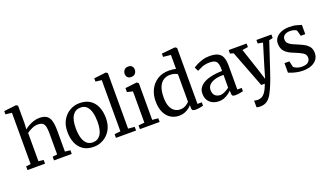

<svg xmlns="http://www.w3.org/2000/svg" viewBox="-88 -1496 4176 2425"><g transform="rotate(-20 2000.0 -284.0)"><path d="M107 -57V-746.5L23 -756.5V-800.5L186 -819H188L210.5 -804L211 -572L206.5 -487.5Q224.5 -504 256.8 -522.8Q289 -541.5 328.5 -554.8Q368 -568 407.5 -568Q471 -568 505.8 -543.8Q540.5 -519.5 554.2 -468.5Q568 -417.5 568 -337.5V-57.5L639 -49.5V0H400.5V-49.5L463.5 -57.5V-338Q463.5 -392.5 456.2 -427.8Q449 -463 426.8 -479.8Q404.5 -496.5 360.5 -496.5Q321.5 -496.5 280.2 -477.5Q239 -458.5 212 -437.5V-58L280 -49.5V0H44V-49.5Z M682.5 -279.5Q682.5 -373 720.5 -437.8Q758.5 -502.5 819 -536.2Q879.5 -570 946.5 -570Q1034.5 -570 1090.5 -531.5Q1146.5 -493 1173.2 -427.2Q1200 -361.5 1200 -279.5Q1200 -185.5 1162 -120.8Q1124 -56 1063.5 -22.5Q1003 11 935.5 11Q848 11 792 -27.5Q736 -66 709.2 -131.8Q682.5 -197.5 682.5 -279.5ZM942 -46Q1009.5 -46 1047 -102.2Q1084.5 -158.5 1084.5 -272Q1084.5 -340.5 1070.5 -395.2Q1056.5 -450 1025.2 -481.5Q994 -513 942 -513Q873.5 -513 835.5 -457Q797.5 -401 797.5 -287Q797.5 -217.5 812 -163Q826.5 -108.5 858.2 -77.2Q890 -46 942 -46Z M1314 -58V-746.5L1233 -756.5V-800.5L1394 -819H1395L1417 -804V-57L1503.5 -49.5V0H1233V-49.5Z M1636 -58V-478L1561 -496V-549.5L1716 -567.5H1718L1741 -550V-57L1820.5 -49.5V0H1555V-49.5ZM1678 -656Q1645.5 -656 1629 -674.8Q1612.5 -693.5 1612.5 -720Q1612.5 -748.5 1630.5 -771.2Q1648.5 -794 1685.5 -794H1686.5Q1719 -794 1735.5 -775Q1752 -756 1752 -729.5Q1752 -701 1734 -678.5Q1716 -656 1679 -656Z M2080 11Q2022 11 1972.2 -18.2Q1922.5 -47.5 1892 -108.5Q1861.5 -169.5 1861.5 -264Q1861.5 -348.5 1895.8 -417.8Q1930 -487 1994.8 -528.5Q2059.5 -570 2151 -570Q2176.5 -570 2200.2 -567Q2224 -564 2244 -559.5V-746.5L2142 -757.5V-801.5L2322.5 -819H2325L2347.5 -802.5V-51H2405.5V-5Q2385 -0.5 2357.5 4.8Q2330 10 2300.5 10Q2277 10 2264.5 2Q2252 -6 2252 -36.5V-69Q2226.5 -38 2181.8 -13.5Q2137 11 2080 11ZM2120.5 -59.5Q2163 -59.5 2196 -79Q2229 -98.5 2244 -118V-484.5Q2236 -496.5 2207 -505.5Q2178 -514.5 2144.5 -514.5Q2096.5 -514.5 2058.2 -490.8Q2020 -467 1997.2 -415.2Q1974.5 -363.5 1973.5 -279Q1972.5 -200.5 1992.5 -152.2Q2012.5 -104 2046.2 -81.8Q2080 -59.5 2120.5 -59.5Z M2449.5 -150Q2449.5 -200.5 2477 -235.5Q2504.5 -270.5 2551.5 -292.5Q2598.5 -314.5 2658 -324.8Q2717.5 -335 2781.5 -336V-364.5Q2781.5 -432 2758.8 -461.2Q2736 -490.5 2667.5 -490.5Q2609.5 -490.5 2565.5 -472Q2521.5 -453.5 2497.5 -441L2472 -493Q2482 -502 2515.2 -519.8Q2548.5 -537.5 2595.5 -552.2Q2642.5 -567 2694 -567Q2764 -567 2805.2 -547.2Q2846.5 -527.5 2864.5 -484.2Q2882.5 -441 2882.5 -370.5V-49.5H2941.5V-5Q2924.5 -1 2893.2 4.5Q2862 10 2837 10Q2810.5 10 2799.8 2Q2789 -6 2789 -36V-69Q2776.5 -56.5 2752 -37.5Q2727.5 -18.5 2693.2 -3.8Q2659 11 2617 11Q2572 11 2534 -6.5Q2496 -24 2472.8 -59.8Q2449.5 -95.5 2449.5 -150ZM2660.5 -57Q2687 -57 2721.2 -73.8Q2755.5 -90.5 2781.5 -111.5V-283.5Q2669 -282.5 2615.5 -248.2Q2562 -214 2562 -161.5Q2562 -106 2590 -81.5Q2618 -57 2660.5 -57Z M3082.5 251.5Q3049.5 251.5 3033.5 243.5V154Q3040 157.5 3054 159.8Q3068 162 3083 162Q3110 162 3135.5 149.5Q3161 137 3185.2 102.2Q3209.5 67.5 3234 0H3186L2996 -495L2950 -508V-555H3191.5V-508L3114 -496L3212.5 -201L3258.5 -55.5L3301 -202L3390.5 -496L3323 -508V-555H3524.5V-508L3474 -496Q3396.5 -259.5 3354.2 -134.8Q3312 -10 3301 15Q3270.5 92 3242 144.8Q3213.5 197.5 3176.2 224.5Q3139 251.5 3082.5 251.5Z M3621.5 -158.5 3639.5 -80.5Q3649 -66 3681 -53.5Q3713 -41 3750 -41Q3810 -41 3835.5 -64Q3861 -87 3861 -123.5Q3861 -166.5 3821 -190.8Q3781 -215 3709 -243.5Q3635 -271 3598 -311.8Q3561 -352.5 3561 -420Q3561 -464.5 3587.8 -497.8Q3614.5 -531 3660.5 -549.2Q3706.5 -567.5 3763.5 -567.5Q3828 -567.5 3868.8 -554.8Q3909.5 -542 3928 -537V-413H3867.5L3847.5 -487Q3841 -499.5 3815.5 -507.8Q3790 -516 3760.5 -516Q3713.5 -516.5 3685.5 -496.2Q3657.5 -476 3657.5 -442.5Q3657.5 -407.5 3676.5 -387Q3695.5 -366.5 3725.2 -352.8Q3755 -339 3788 -325Q3832 -307.5 3871.5 -286.5Q3911 -265.5 3935.8 -233.2Q3960.5 -201 3960.5 -150.5Q3960.5 -77.5 3903.8 -33.2Q3847 11 3746.5 11Q3709.5 11 3671.8 3.8Q3634 -3.5 3603.5 -13.2Q3573 -23 3556 -30.5V-158.5Z"/></g></svg>

Font: Merriweather
Style: Regular
Weight: 400
Designer: Eben Sorkin
Foundry: Eben Sorkin
Version: Version 2.100; ttfautohint (v1.7.19-72a1) -l 8 -r 50 -G 200 